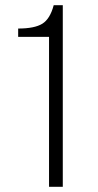

<svg xmlns="http://www.w3.org/2000/svg" viewBox="-20 -720 377 740"><path d="M169 -578H50V-610Q113 -610 143 -628.5Q173 -647 187 -700H222V0H169Z"/></svg>

Font: Overpass ExtraLight
Style: Regular
Weight: 200
Designer: Delve Withrington, Thomas Jockin
Foundry: Delve Fonts
Version: Version 3.000;DELV;Overpass